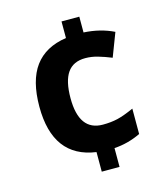

<svg xmlns="http://www.w3.org/2000/svg" viewBox="-110 -810 791 906"><g transform="rotate(-15 285.5 -357.0)"><path d="M274.9 -85.9Q69.8 -114.7 69.8 -361.8Q69.8 -489.3 120.8 -558.6Q171.9 -627.9 274.9 -643.1V-724.1H361.8V-647Q442.9 -642.6 507.8 -610.8L463.9 -496.1Q428.7 -510.3 398.4 -519Q368.2 -527.8 337.9 -527.8Q278.8 -527.8 250.5 -487.1Q222.2 -446.3 222.2 -362.8Q222.2 -203.1 337.9 -203.1Q377.9 -203.1 410.2 -210.7Q442.4 -218.3 491.2 -240.2V-116.2Q429.2 -86.4 361.8 -82V9.8H274.9Z"/></g></svg>

Font: Samim FD
Style: Bold-FD
Weight: 700
Foundry: DejaVu fonts team - Redesigned by Saber Rastikerdar
Version: Version 4.0.1